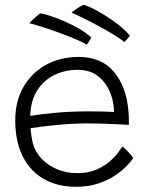

<svg xmlns="http://www.w3.org/2000/svg" viewBox="-20 -764 588 774"><path d="M517 -126Q509 -114 490.5 -94.8Q472 -75.5 443.2 -56.2Q414.5 -37 375.2 -24Q336 -11 286.5 -11Q211.5 -11 156.5 -42.5Q101.5 -74 71.5 -134Q41.5 -194 41.5 -279Q41.5 -357.5 75.2 -414.8Q109 -472 166.5 -503.2Q224 -534.5 297 -534.5Q388.5 -534.5 438.8 -475Q489 -415.5 497.5 -318.5Q499 -304.5 499.5 -290Q500 -275.5 499.5 -260.5Q493.5 -261 476 -262Q458.5 -263 434 -264Q409.5 -265 382.5 -265.8Q355.5 -266.5 331.5 -266.5Q276 -266.5 215 -260.8Q154 -255 103.5 -247.5Q104 -231.5 106.5 -216.5Q109 -201.5 112 -187.5Q122 -150.5 148.8 -123Q175.5 -95.5 212.5 -80.8Q249.5 -66 290.5 -66Q336.5 -66 369.8 -80.8Q403 -95.5 425 -115.5Q447 -135.5 458.8 -152.5Q470.5 -169.5 473.5 -173.5Q476.5 -171 482.8 -165.2Q489 -159.5 496 -152.5Q503 -145.5 508.8 -138.5Q514.5 -131.5 517 -126ZM102 -297Q146.5 -304 205.8 -309.5Q265 -315 340 -315Q378.5 -315 404 -314.2Q429.5 -313.5 439.5 -312.5Q439.5 -333 435 -355.5Q429 -385 412.5 -414.2Q396 -443.5 366.8 -463Q337.5 -482.5 292.5 -482.5Q242 -482.5 199 -461.5Q156 -440.5 129.8 -399.2Q103.5 -358 102 -297ZM142 -710Q152 -709.5 177.2 -701.8Q202.5 -694 234.2 -680.5Q266 -667 296.8 -649.5Q327.5 -632 348.5 -612.5Q347 -610 343.2 -604Q339.5 -598 335.8 -592Q332 -586 330 -584Q313.5 -594 284.5 -606.2Q255.5 -618.5 221.2 -631Q187 -643.5 154.5 -654Q122 -664.5 98 -670.5Q102.5 -676 110.2 -683.2Q118 -690.5 126.5 -697.8Q135 -705 142 -710ZM316.5 -744.5Q326.5 -743 349.8 -731.8Q373 -720.5 402 -702.8Q431 -685 458.2 -663.5Q485.5 -642 503.5 -620Q501.5 -617 496.8 -611.5Q492 -606 487.8 -601Q483.5 -596 481.5 -594.5Q466.5 -607 440 -623.2Q413.5 -639.5 382.2 -656.5Q351 -673.5 320.8 -688.5Q290.5 -703.5 268.5 -713Q276 -720 290.5 -729.8Q305 -739.5 316.5 -744.5Z"/></svg>

Font: Grandstander Thin ExtraLight
Style: Regular
Weight: 250
Version: Version 1.200